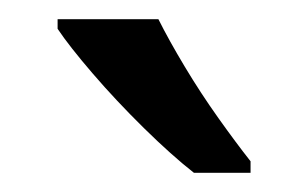

<svg xmlns="http://www.w3.org/2000/svg" viewBox="-20 -786 321 200"><path d="M145 -766Q156 -744 172.5 -716.5Q189 -689 207.5 -663Q226 -637 241 -618V-606H182Q159 -624 130 -652.5Q101 -681 76.5 -709.5Q52 -738 40 -756V-766Z"/></svg>

Font: Noto Sans IKEA
Style: Regular
Weight: 400
Designer: Monotype Design Team
Foundry: Monotype Imaging Inc.
Version: Version 2.001